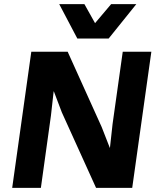

<svg xmlns="http://www.w3.org/2000/svg" viewBox="-20 -911 770 931"><path d="M713.9 -660.2 621.1 0H445.8L279.8 -366.2L241.2 -467.8H240.2L227.1 -351.1L178.2 0H39.1L131.8 -660.2H308.1L473.1 -294.9L512.2 -194.8H513.2L525.9 -310.1L575.2 -660.2ZM267.1 -891.1H389.2L440.9 -798.8L519 -891.1H641.1L506.8 -724.1H355Z"/></svg>

Font: Human Sans Bold
Style: Italic
Weight: 700
Italic angle: -8°
Designer: Tim Radville
Foundry: Continuum
Version: Version 1.000;FEAKit 1.0